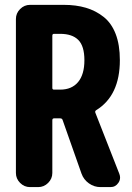

<svg xmlns="http://www.w3.org/2000/svg" viewBox="-20 -763 540 783"><path d="M200.2 -625Q193.4 -625 193.4 -617.2V-404.3Q193.4 -397.5 200.2 -397.5H225.6Q272.5 -397.5 298.3 -428.2Q324.2 -459 324.2 -517.6Q324.2 -575.2 299.3 -600.1Q274.4 -625 225.6 -625ZM466.8 -53.7Q469.7 -45.9 469.7 -39.1Q469.7 -27.3 462.9 -17.6Q451.2 0 430.7 0H389.6Q364.3 0 342.8 -15.1Q321.3 -30.3 312.5 -54.7L235.4 -273.4Q233.4 -280.3 225.6 -280.3H200.2Q193.4 -280.3 193.4 -272.5V-57.6Q193.4 -34.2 176.3 -17.1Q159.2 0 135.7 0H102.5Q79.1 0 62 -17.1Q44.9 -34.2 44.9 -57.6V-685.5Q44.9 -709 62 -726.1Q79.1 -743.2 102.5 -743.2H240.2Q290 -743.2 330.1 -731.4Q370.1 -719.7 402.3 -694.3Q434.6 -668.9 451.7 -624.5Q468.8 -580.1 468.8 -517.6Q468.8 -373 372.1 -313.5Q366.2 -309.6 369.1 -302.7Z"/></svg>

Font: Gen Jyuu Gothic Monospace Bold
Style: Bold
Weight: 700
Designer: [Source Han Sans]
Ryoko NISHIZUKA  (kana & ideographs); Paul D. Hunt (Latin, Greek & Cyrillic); Wenlong ZHANG  (bopomofo
Version: Version 1.002.20150607